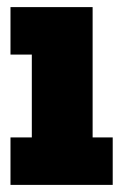

<svg xmlns="http://www.w3.org/2000/svg" viewBox="-20 -520 340 540"><path d="M9.5 0V-133.5H69.5V-366.5H9.5V-500H240.5V-133.5H297V0Z"/></svg>

Font: Trispace Condensed ExtraBold
Style: Regular
Weight: 800
Width: 3
Designer: Tyler Finck
Foundry: Etcetera Type Company
Version: Version 1.210; ttfautohint (v1.8.3)